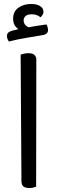

<svg xmlns="http://www.w3.org/2000/svg" viewBox="-20 -940 290 967"><path d="M129 7Q107 7 97.5 -1.5Q88 -10 88 -28L84 -665Q89 -667 100.5 -669.5Q112 -672 124 -672Q163 -672 163 -638L162 0Q157 2 148.5 4.5Q140 7 129 7ZM137 -920Q166 -920 182.5 -909Q199 -898 199 -881Q199 -872 194 -864.5Q189 -857 184 -853Q175 -860 165 -864Q155 -868 140 -868Q118 -868 108.5 -859Q99 -850 99 -837Q99 -823 109.5 -812Q120 -801 142 -799L84 -788Q69 -793 57.5 -807.5Q46 -822 46 -846Q46 -882 72.5 -901Q99 -920 137 -920ZM214 -817Q217 -813 219.5 -804Q222 -795 222 -787Q222 -779 216.5 -773Q211 -767 200 -764Q165 -758 116 -750Q67 -742 25 -731Q21 -736 18 -743.5Q15 -751 15 -759Q15 -769 21.5 -775.5Q28 -782 43 -786Q69 -793 102.5 -799Q136 -805 167 -810Q198 -815 214 -817Z"/></svg>

Font: Baloo Bhaijaan 2
Style: Regular
Weight: 400
Designer: Sanskriti Dholi, Noopur Datye and Ek Type
Foundry: Ek Type
Version: Version 1.701